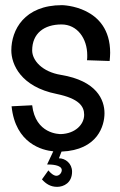

<svg xmlns="http://www.w3.org/2000/svg" viewBox="-20 -587 466 746"><path d="M202 139C228 139 260 123 260 80C260 48 234 28 209 28L219 2C361 -4 386 -100 386 -147C386 -199 356 -273 217 -296C143 -308 105 -353 105 -391C105 -457 151 -492 219 -492C280 -492 319 -438 319 -372C319 -365 319 -359 318 -353L406 -350C407 -361 408 -372 408 -382C408 -565 221 -567 221 -567C74 -567 24 -470 24 -391C24 -338 60 -250 200 -222C287 -204 307 -174 307 -141C307 -103 272 -68 217 -66C210 -66 118 -66 105 -178L25 -174C40 -28 146 -3 187 1L163 52C178 52 220 53 220 74C220 84 211 96 199 96C188 96 175 84 168 75L143 110C159 128 177 139 202 139Z"/></svg>

Font: Englebert
Style: Regular
Weight: 400
Designer: Astigmatic (AOETI)
Foundry: Astigmatic (AOETI)
Version: Version 1.000